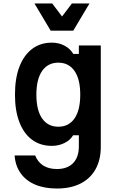

<svg xmlns="http://www.w3.org/2000/svg" viewBox="-20 -866 690 1103"><path d="M559 -22Q559 52 529 106Q499 160 442.5 188.5Q386 217 307 217Q235 217 182 194.5Q129 172 98.5 129Q68 86 64 27H182Q197 65 228.5 85Q260 105 307 105Q367 105 400 71Q433 37 433 -25V-89H400Q384 -61 350.5 -44.5Q317 -28 278 -28Q212 -28 164.5 -63Q117 -98 91.5 -164Q66 -230 66 -322Q66 -416 91.5 -482.5Q117 -549 164.5 -585Q212 -621 278 -621Q318 -621 351 -603.5Q384 -586 401 -556H433V-605H559ZM189 -322Q189 -233 222 -185.5Q255 -138 315 -138Q375 -138 408 -185.5Q441 -233 441 -322Q441 -411 408 -458.5Q375 -506 315 -506Q255 -506 222 -458.5Q189 -411 189 -322ZM494 -846 401 -690H271L178 -846H280L370 -727H303L393 -846Z"/></svg>

Font: Martian Mono SemiCondensed Medium
Style: Regular
Weight: 500
Width: 4
Designer: Roman Shamin
Foundry: Evil Martians
Version: Version 1.000